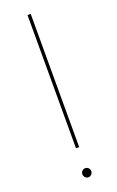

<svg xmlns="http://www.w3.org/2000/svg" viewBox="-142 -788 484 791"><g transform="rotate(-20 100.5 -393.0)"><path d="M107 -166H93V-750H107ZM120 -56Q120 -48 114 -42Q108 -36 100 -36Q93 -36 87 -42Q81 -48 81 -56Q81 -65 87 -70.5Q93 -76 100 -76Q108 -76 114 -70.5Q120 -65 120 -56Z"/></g></svg>

Font: Josefin Slab Thin
Style: Regular
Weight: 100
Designer: Santiago Orozco
Foundry: Typemade
Version: Version 2.000